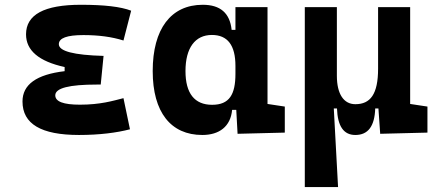

<svg xmlns="http://www.w3.org/2000/svg" viewBox="-20 -547 1798 792"><path d="M305.7 9.8C390.6 9.8 461.9 0.5 516.1 -13.7L489.3 -142.1C445.3 -130.9 394 -115.2 309.6 -115.2C241.7 -115.2 208 -127.9 208 -153.8C208 -183.6 265.1 -198.2 379.9 -198.2H395.5L407.2 -316.4C283.7 -319.8 222.7 -335.9 222.7 -364.7C222.7 -390.1 256.3 -402.3 324.2 -402.3C387.2 -402.3 441.4 -395 489.3 -379.9L521 -502.9C478 -519.5 409.7 -527.3 313.5 -527.3C162.6 -527.3 87.4 -486.8 87.4 -405.3C87.4 -338.9 140.1 -293.9 246.6 -270.5V-253.4C130.4 -239.7 72.8 -198.2 72.8 -128.4C72.8 -35.6 149.9 9.8 305.7 9.8Z M814.5 9.8C884.3 9.8 931.2 -24.9 937.5 -93.8H954.6L960 4.9L1154.8 0V-107.4L1083.5 -118.2V-517.6H951.2V-423.8H935.5C928.2 -493.2 888.7 -527.3 816.4 -527.3C685.1 -527.3 609.9 -427.7 609.9 -253.9C609.9 -84 684.6 9.8 814.5 9.8ZM951.2 -242.7C951.2 -157.2 926.3 -114.7 855 -114.7C782.7 -114.7 745.1 -161.6 745.1 -253.9C745.1 -349.1 784.7 -402.8 854 -402.8C918.9 -402.8 951.2 -360.4 951.2 -274.9Z M1445.8 9.8C1498.5 9.8 1525.4 -26.4 1527.8 -99.6H1541L1548.3 4.9L1743.2 0V-107.4L1671.9 -118.2V-517.6H1539.6V-263.7C1539.6 -158.2 1507.8 -117.2 1445.8 -117.2C1397.9 -117.2 1369.6 -159.2 1369.6 -234.4V-517.6H1237.3V224.6H1374.5L1356.9 -99.6H1370.1C1372.6 -26.4 1397.5 9.8 1445.8 9.8Z"/></svg>

Font: Cascadia Mono NF
Style: Bold
Weight: 700
Monospace: yes
Designer: Aaron Bell
Foundry: Saja Typeworks
Version: Version 2404.023